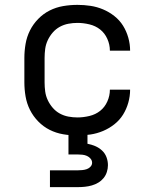

<svg xmlns="http://www.w3.org/2000/svg" viewBox="-20 -548 640 788"><path d="M298 8Q268 8 239 3Q210 -2 184 -15Q158 -28 137 -49.5Q116 -71 103 -97Q90 -123 85 -152Q80 -181 80 -210V-310Q80 -339 85 -368Q90 -397 103 -423Q116 -449 137 -470.5Q158 -492 184 -505Q210 -518 239 -523Q268 -528 298 -528Q325 -528 351.5 -524Q378 -520 403 -509.5Q428 -499 449.5 -482Q471 -465 485 -442.5Q499 -420 506.5 -393.5Q514 -367 514 -340H431Q431 -365 420.5 -388.5Q410 -412 391 -427Q372 -442 347 -448Q322 -454 298 -454Q279 -454 260.5 -450.5Q242 -447 225.5 -438Q209 -429 196.5 -414.5Q184 -400 176 -383Q168 -366 165.5 -347.5Q163 -329 163 -310V-210Q163 -191 165.5 -172.5Q168 -154 176 -137Q184 -120 196.5 -105.5Q209 -91 225.5 -82Q242 -73 260.5 -69.5Q279 -66 298 -66Q322 -66 347 -72Q372 -78 391 -93Q410 -108 420.5 -131.5Q431 -155 431 -180H514Q514 -153 506.5 -126.5Q499 -100 485 -77.5Q471 -55 449.5 -38Q428 -21 403 -10.5Q378 0 351.5 4Q325 8 298 8ZM185 220V151H300Q309 151 318.5 150Q328 149 336.5 146Q345 143 351.5 136Q358 129 358 120Q358 111 352 103.5Q346 96 337 92Q328 88 318.5 87Q309 86 300 86H261V-66H339V42Q355 45 370.5 51.5Q386 58 398.5 69.5Q411 81 417 97Q423 113 423 130Q423 144 418.5 158Q414 172 405 183Q396 194 383.5 201.5Q371 209 357 213Q343 217 328.5 218.5Q314 220 300 220Z"/></svg>

Font: Iosevka Aile
Style: Regular
Weight: 400
Designer: Belleve Invis
Foundry: Belleve Invis
Version: Version 28.0.1; ttfautohint (v1.8.4)